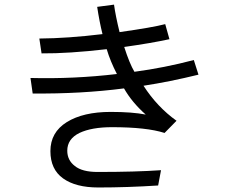

<svg xmlns="http://www.w3.org/2000/svg" viewBox="-20 -787 1040 846"><path d="M114.3 -443.4Q305.7 -438.5 495.1 -460.9Q465.8 -517.6 450.2 -570.3Q281.2 -550.8 163.1 -551.8Q160.2 -573.2 153.3 -617.2Q279.3 -618.2 431.6 -636.7Q418 -691.4 408.2 -756.8Q432.6 -759.8 482.4 -766.6Q489.3 -716.8 506.8 -645.5Q652.3 -666 708 -680.7Q713.9 -658.2 726.6 -614.3Q645.5 -596.7 527.3 -580.1Q550.8 -506.8 572.3 -470.7Q704.1 -488.3 834 -522.5Q840.8 -501 854.5 -458Q727.5 -426.8 612.3 -409.2Q672.9 -315.4 757.8 -254.9Q740.2 -237.3 705.1 -201.2Q626 -226.6 473.6 -226.6Q383.8 -226.6 330.1 -201.2Q276.4 -174.8 276.4 -123Q276.4 -81.1 309.6 -55.7Q341.8 -29.3 410.2 -29.3Q578.1 -29.3 689.5 -37.1Q685.5 -14.6 676.8 30.3Q541 39.1 413.1 39.1Q313.5 39.1 257.8 -1Q202.1 -41 202.1 -121.1Q202.1 -204.1 274.4 -249Q346.7 -293.9 467.8 -293.9Q562.5 -293.9 622.1 -282.2Q561.5 -335.9 526.4 -397.5Q337.9 -373 124 -375Q121.1 -397.5 114.3 -443.4Z"/></svg>

Font: Gothic A1
Style: Regular
Weight: 400
Designer: HanYang I&C Co.,Ltd.
Version: Version 2.50